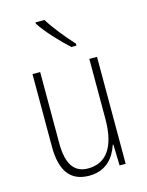

<svg xmlns="http://www.w3.org/2000/svg" viewBox="-117 -836 700 917"><g transform="rotate(-15 233.5 -377.0)"><path d="M194 -764H150V-757C181 -709 242 -645 285 -606H310V-616C271 -659 225 -714 194 -764ZM391 -529H353V-233C353 -91 301 -25 213 -25C146 -25 110 -71 110 -178V-529H72V-170C72 -51 116 10 209 10C295 10 336 -46 355 -104H358L361 0H391Z"/></g></svg>

Font: Noto Sans Gurmukhi UI Condensed ExtraLight
Style: Regular
Weight: 200
Width: 3
Designer: Jelle Bosma - Monotype Design Team
Foundry: Monotype Imaging Inc.
Version: Version 2.004